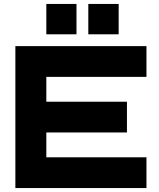

<svg xmlns="http://www.w3.org/2000/svg" viewBox="-20 -954 806 974"><path d="M58 0V-720H723V-564H215V-438H624V-282H215V-156H723V0ZM428 -780V-934H582V-780ZM215 -780V-934H368V-780Z"/></svg>

Font: Orbitron Black
Style: Regular
Weight: 900
Designer: Matt McInerney
Foundry: The League of Moveable Type
Version: Version 2.001